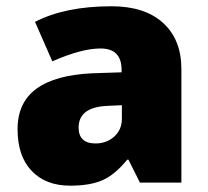

<svg xmlns="http://www.w3.org/2000/svg" viewBox="-20 -583 663 613"><path d="M335.9 -563Q442.4 -563 500.7 -509.8Q559.1 -456.5 559.1 -362.8V0H426.8L390.1 -73.2H386.2Q346.7 -24.9 307.1 -7.6Q267.6 9.8 204.1 9.8Q126 9.8 81.1 -37.4Q36.1 -84.5 36.1 -170.2Q36.1 -255.9 96.4 -299.8Q156.7 -343.8 275.9 -349.1L368.2 -352.1V-359.9Q368.2 -428.2 300.8 -428.2Q240.2 -428.2 147 -387.2L91.8 -513.2Q188.5 -563 335.9 -563ZM231 -175.8Q231 -125 285.2 -125Q320.3 -125 344.7 -147Q369.1 -168.9 369.1 -204.1V-247.1L325.2 -245.1Q231 -241.7 231 -175.8Z"/></svg>

Font: Open Sans Hebrew Extra Bold
Style: Regular
Weight: 800
Foundry: Ascender Corporation, Yanek Iontef
Version: Version 2.001;PS 002.001;hotconv 1.0.70;makeotf.lib2.5.58329